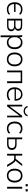

<svg xmlns="http://www.w3.org/2000/svg" viewBox="2694 -3420 943 6370"><g transform="rotate(90 3165.0 -235.5)"><path d="M291 8Q181 8 118 -62Q55 -132 55 -254Q55 -376 119 -443Q183 -510 292 -510Q345 -510 393 -491.5Q441 -473 468 -442L443 -399Q413 -430 373 -444.5Q333 -459 292 -459Q207 -459 163.5 -409Q120 -359 115 -280H377V-231H115Q120 -140 165.5 -91Q211 -42 292 -42Q333 -42 373 -56.5Q413 -71 443 -103L468 -60Q441 -28 391.5 -10Q342 8 291 8Z M602 0V-501H832Q1002 -501 1002 -369Q1002 -329 978.5 -299.5Q955 -270 917 -257Q963 -247 990 -215Q1017 -183 1017 -138Q1017 -74 970.5 -37Q924 0 840 0ZM661 -277H831Q884 -277 913 -301Q942 -325 942 -367Q942 -410 913 -433Q884 -456 831 -456H661ZM661 -45H840Q897 -45 927.5 -69.5Q958 -94 958 -139Q958 -184 927.5 -208Q897 -232 840 -232H661Z M1146 0ZM1154 216V-389Q1154 -416 1152 -444.5Q1150 -473 1146 -501H1206L1214 -404Q1235 -454 1281.5 -482Q1328 -510 1389 -510Q1490 -510 1551 -441Q1612 -372 1612 -251Q1612 -129 1551.5 -60.5Q1491 8 1389 8Q1329 8 1283.5 -19Q1238 -46 1215 -94V216ZM1381 -44Q1458 -44 1504 -97Q1550 -150 1550 -251Q1550 -351 1504 -404.5Q1458 -458 1381 -458Q1305 -458 1259.5 -404.5Q1214 -351 1214 -251Q1214 -150 1259.5 -97Q1305 -44 1381 -44Z M1721 0ZM1951 8Q1845 8 1783 -61Q1721 -130 1721 -251Q1721 -371 1783 -440.5Q1845 -510 1951 -510Q2056 -510 2118.5 -440.5Q2181 -371 2181 -251Q2181 -130 2118.5 -61Q2056 8 1951 8ZM1951 -44Q2027 -44 2073 -97Q2119 -150 2119 -251Q2119 -351 2073 -404.5Q2027 -458 1951 -458Q1873 -458 1828 -404.5Q1783 -351 1783 -251Q1783 -150 1828 -97Q1873 -44 1951 -44Z M2320 0V-501H2738V0H2677V-451H2381V0Z M2877 0ZM3124 8Q3010 8 2943.5 -59.5Q2877 -127 2877 -249Q2877 -328 2906.5 -386.5Q2936 -445 2989 -477.5Q3042 -510 3112 -510Q3211 -510 3266 -447Q3321 -384 3321 -276V-248H2937Q2938 -147 2987 -95.5Q3036 -44 3125 -44Q3170 -44 3210.5 -58Q3251 -72 3288 -106L3313 -61Q3281 -28 3230 -10Q3179 8 3124 8ZM3111 -461Q3037 -461 2992.5 -415Q2948 -369 2939 -292H3266Q3263 -372 3224 -416.5Q3185 -461 3111 -461Z M3456 0ZM3456 0V-501H3512V-86L3821 -501H3874V0H3818V-414L3509 0ZM3666 -548Q3610 -548 3563 -577.5Q3516 -607 3494 -672L3535 -687Q3571 -591 3666 -591Q3714 -591 3745.5 -612.5Q3777 -634 3803 -686L3842 -672Q3813 -602 3767 -575Q3721 -548 3666 -548Z M4013 0ZM4247 8Q4139 8 4076 -62Q4013 -132 4013 -254Q4013 -376 4077 -443Q4141 -510 4247 -510Q4295 -510 4339.5 -492Q4384 -474 4413 -442L4388 -397Q4357 -428 4321 -442.5Q4285 -457 4249 -457Q4167 -457 4121 -405Q4075 -353 4075 -253Q4075 -153 4121 -98.5Q4167 -44 4249 -44Q4283 -44 4319.5 -58Q4356 -72 4388 -104L4413 -59Q4383 -27 4338 -9.5Q4293 8 4247 8Z M4541 0V-501H4602V-315H4762Q4857 -315 4905.5 -274.5Q4954 -234 4954 -159Q4954 -83 4905 -41.5Q4856 0 4762 0ZM4602 -47H4760Q4825 -47 4859.5 -74Q4894 -101 4894 -158Q4894 -215 4859.5 -242Q4825 -269 4760 -269H4602Z M5083 0V-501H5144V-284H5248L5422 -501H5490L5309 -274Q5339 -266 5361.5 -243Q5384 -220 5415 -170L5518 0H5451L5356 -157Q5337 -188 5320.5 -205Q5304 -222 5283 -228.5Q5262 -235 5231 -235H5144V0Z M5577 0ZM5807 8Q5701 8 5639 -61Q5577 -130 5577 -251Q5577 -371 5639 -440.5Q5701 -510 5807 -510Q5912 -510 5974.5 -440.5Q6037 -371 6037 -251Q6037 -130 5974.5 -61Q5912 8 5807 8ZM5807 -44Q5883 -44 5929 -97Q5975 -150 5975 -251Q5975 -351 5929 -404.5Q5883 -458 5807 -458Q5729 -458 5684 -404.5Q5639 -351 5639 -251Q5639 -150 5684 -97Q5729 -44 5807 -44Z M6092 0ZM6179 0V-501H6240V0ZM6257 -615V-687H6330V-615ZM6090 -615V-687H6163V-615Z"/></g></svg>

Font: Winston Light
Style: Regular
Weight: 300
Designer: Original fonts by Vernon Adams / Changes by Cristiano Sobral
Foundry: Original fonts by Vernon Adams / Changes by Cristiano Sobral
Version: Version 2.503;July 17, 2020;FontCreator 13.0.0.2655 64-bit